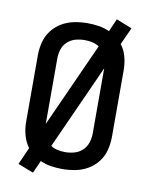

<svg xmlns="http://www.w3.org/2000/svg" viewBox="-92 -855 759 974"><g transform="rotate(10 288.0 -368.0)"><path d="M146 52 175 -13Q202 -1 230.5 3.5Q259 8 288 8Q322 8 356 1.5Q390 -5 420 -22.5Q450 -40 471 -67.5Q492 -95 500.5 -128.5Q509 -162 509 -197V-539Q509 -573 500.5 -607Q492 -641 471 -668L511 -756L430 -788L401 -722Q375 -734 346 -738.5Q317 -743 288 -743Q254 -743 220 -736.5Q186 -730 156 -712.5Q126 -695 105 -667.5Q84 -640 75.5 -606.5Q67 -573 67 -539V-197Q67 -162 76 -128.5Q85 -95 105 -67L66 21ZM288 -79Q269 -79 249.5 -83Q230 -87 214 -98L410 -532V-197Q410 -173 402.5 -149.5Q395 -126 377 -109Q359 -92 335.5 -85.5Q312 -79 288 -79ZM167 -203V-539Q167 -563 174 -586Q181 -609 199 -626Q217 -643 240.5 -649.5Q264 -656 288 -656Q308 -656 327 -652Q346 -648 363 -637Z"/></g></svg>

Font: Iosevka Sparkle Medium
Style: Regular
Weight: 500
Designer: Belleve Invis
Foundry: Belleve Invis
Version: Version 4.5.0; ttfautohint (v1.8.3)